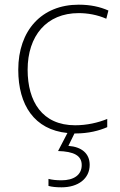

<svg xmlns="http://www.w3.org/2000/svg" viewBox="-20 -560 514 820"><path d="M302 10C358 10 404 -2 438 -17V-52C399 -36 351 -25 301 -25C160 -25 98 -127 98 -262C98 -407 179 -504 316 -504C354 -504 395 -497 434 -480L443 -515C407 -531 366 -540 316 -540C158 -540 58 -430 58 -262C58 -111 127 -6 268 8L228 85C295 87 329 104 329 145C329 188 294 210 243 210C220 210 203 208 187 204V234C201 238 219 240 243 240C314 240 363 203 363 144C363 95 328 67 272 63L298 10C299 10 301 10 302 10Z"/></svg>

Font: Noto Sans Gurmukhi UI ExtraLight
Style: Regular
Weight: 200
Designer: Jelle Bosma - Monotype Design Team
Foundry: Monotype Imaging Inc.
Version: Version 2.004